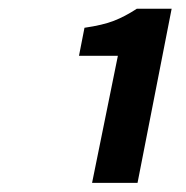

<svg xmlns="http://www.w3.org/2000/svg" viewBox="-20 -785 416 430"><path d="M186.2 -375.4 244 -660H156.9L169.2 -722.8Q210.5 -728.8 235 -738.4Q259.6 -747.9 286.4 -765.4H364.4L288 -375.4Z"/></svg>

Font: Source Sans Variable
Style: Italic
Weight: 200
Italic angle: -11°
Designer: Paul D. Hunt
Foundry: Adobe Systems Incorporated
Version: Version 3.006;hotconv 1.0.111;makeotfexe 2.5.65597